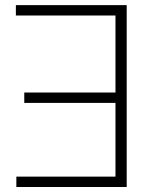

<svg xmlns="http://www.w3.org/2000/svg" viewBox="-20 -748 611 768"><path d="M486.8 -727.5V0H45.4V-41.5H441.9V-336.4H77.1V-377.9H441.9V-686H43.5V-727.5Z"/></svg>

Font: Inter 28pt ExtraLight
Style: Regular
Weight: 250
Designer: Rasmus Andersson
Foundry: rsms
Version: Version 4.001;git-66647c0bb